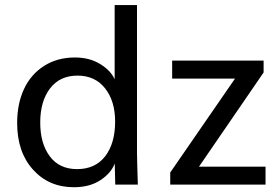

<svg xmlns="http://www.w3.org/2000/svg" viewBox="-20 -746 1130 776"><path d="M668 0V-48.8L929.7 -428.2H675.8V-501H1045.4V-453.1L784.2 -72.3H1053.2V0ZM291.5 -62.5Q365.2 -62.5 405.3 -114.7Q445.3 -167 445.3 -254.9Q445.3 -337.4 404.8 -388.9Q364.3 -440.4 293 -440.4Q221.7 -440.4 182.1 -388.4Q142.6 -336.4 142.6 -251Q142.6 -166 181.2 -114.3Q219.7 -62.5 291.5 -62.5ZM278.3 10.7Q177.7 10.7 113.5 -60.3Q49.3 -131.3 49.3 -249Q49.3 -326.2 76.7 -385.5Q104 -444.8 157.5 -479.2Q210.9 -513.7 283.2 -513.7Q340.8 -513.7 383.8 -487.8Q426.8 -461.9 443.4 -425.8V-725.6H533.7V-129.9Q534.2 -85 537.1 0H445.8L443.8 -85Q428.7 -45.9 385.5 -17.6Q342.3 10.7 278.3 10.7Z"/></svg>

Font: Muli
Style: Regular
Weight: 400
Designer: Vernon Adams
Foundry: newtypography
Version: Version 2; ttfautohint (v1.00rc1.6-4cba) -l 8 -r 50 -G 200 -